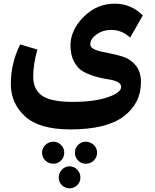

<svg xmlns="http://www.w3.org/2000/svg" viewBox="-20 -587 847 1046"><path d="M472 -346Q472 -326 500.5 -315.5Q529 -305 569.5 -298Q610 -291 650.5 -278Q691 -265 719.5 -230.5Q748 -196 748 -140Q748 -24 654 47Q560 118 364 118Q194 118 116.5 47Q39 -24 39 -129Q39 -243 90 -345L184 -317Q161 -241 161 -169Q161 -99 209.5 -65.5Q258 -32 376 -32Q493 -32 566.5 -57Q640 -82 640 -114Q640 -131 619.5 -141Q599 -151 568.5 -155Q538 -159 502 -169.5Q466 -180 435.5 -196Q405 -212 384.5 -249Q364 -286 364 -340Q364 -423 435.5 -495Q507 -567 605 -567Q694 -567 758 -503L689 -382Q644 -424 587 -424Q540 -424 506 -399.5Q472 -375 472 -346ZM330 244Q330 270 312.5 287.5Q295 305 271 305Q245 305 227 287.5Q209 270 209 244Q209 220 227.5 202.5Q246 185 271 185Q295 185 312.5 202.5Q330 220 330 244ZM447 185Q472 185 490.5 202.5Q509 220 509 244Q509 270 491 287.5Q473 305 447 305Q423 305 405.5 287.5Q388 270 388 244Q388 220 405.5 202.5Q423 185 447 185ZM317.5 337Q335 319 359 319Q383 319 400.5 337Q418 355 418 380Q418 405 400.5 422Q383 439 359 439Q335 439 317.5 422Q300 405 300 380Q300 355 317.5 337Z"/></svg>

Font: FiraGO
Style: Bold
Weight: 700
Designer: bBox Type
Foundry: bBox Type GmbH
Version: Version 1.001;PS 001.001;hotconv 1.0.88;makeotf.lib2.5.64775